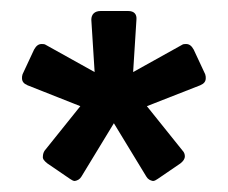

<svg xmlns="http://www.w3.org/2000/svg" viewBox="-20 -721 414 349"><path d="M344 -566C351 -569 354 -573 354 -579C354 -581 354 -583 353 -586L332 -631C328 -638 324 -641 318 -641C315 -641 313 -641 310 -639L222 -590L228 -685C229 -695 224 -701 213 -701H163C152 -701 146 -695 146 -685L152 -590L64 -639C61 -641 59 -641 56 -641C50 -641 46 -638 42 -631L21 -586C20 -583 20 -581 20 -579C20 -573 23 -569 30 -566L126 -528L61 -447C59 -444 58 -440 58 -437C57 -432 61 -428 66 -424L107 -396C110 -394 113 -392 116 -392C121 -393 125 -395 128 -400L187 -497L246 -400C249 -395 253 -393 258 -392C261 -392 264 -394 267 -396L308 -424C313 -428 316 -432 316 -437C316 -440 315 -444 312 -447L247 -528Z"/></svg>

Font: Fascinate Inline
Style: Regular
Weight: 900
Designer: Astigmatic (AOETI)
Foundry: Astigmatic (AOETI)
Version: Version 1.000